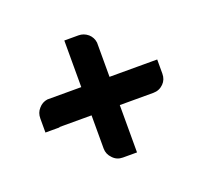

<svg xmlns="http://www.w3.org/2000/svg" viewBox="-72 -640 525 499"><g transform="rotate(-20 190.5 -390.0)"><path d="M61.5 -350.6Q60.5 -350.6 56.6 -350.6Q47.9 -350.6 35.2 -350.6Q22.5 -350.6 22.5 -350.6Q22.5 -358.4 22.5 -370.1Q22.5 -381.8 22.5 -389.6Q22.5 -405.3 32.2 -416Q42 -427.7 56.6 -429.7Q145.5 -429.7 321.3 -429.7Q329.1 -429.7 344.7 -429.7Q360.4 -429.7 360.4 -429.7Q360.4 -421.9 360.4 -410.2Q360.4 -399.4 360.4 -390.6Q360.4 -374 349.6 -363.3Q337.9 -351.6 321.3 -351.6Q234.4 -351.6 61.5 -351.6Q61.5 -351.6 61.5 -350.6ZM150.4 -524.4Q150.4 -533.2 150.4 -545.9Q150.4 -558.6 150.4 -558.6Q158.2 -558.6 169.9 -558.6Q181.6 -558.6 189.5 -558.6Q204.1 -558.6 215.8 -548.8Q226.6 -539.1 228.5 -524.4Q228.5 -436.5 228.5 -259.8Q228.5 -252 228.5 -236.3Q228.5 -220.7 228.5 -220.7Q220.7 -220.7 209 -220.7Q198.2 -220.7 189.5 -220.7Q172.9 -220.7 162.1 -232.4Q150.4 -244.1 150.4 -259.8Q150.4 -303.7 150.4 -390.6Q150.4 -433.6 150.4 -519.5Q150.4 -521.5 150.4 -524.4Z"/></g></svg>

Font: Citrica
Style: Regular
Weight: 400
Designer: Mario Otalvaro
Version: Version 1.0